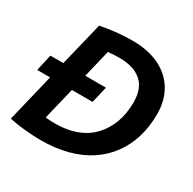

<svg xmlns="http://www.w3.org/2000/svg" viewBox="-156 -862 1035 1030"><g transform="rotate(30 361.5 -346.5)"><path d="M218 8Q177 8 123.5 3Q70 -2 24 -12L96 -309H16L39 -411H119L185 -681Q240 -692 289.5 -696.5Q339 -701 381 -701Q479 -701 548.5 -667Q618 -633 655 -571Q692 -509 692 -424Q692 -348 672 -281.5Q652 -215 613 -161.5Q574 -108 517 -70Q460 -32 385 -12Q310 8 218 8ZM246 -108Q316 -108 372.5 -129Q429 -150 468.5 -191Q508 -232 529.5 -289Q551 -346 551 -418Q551 -472 531 -509Q511 -546 470 -566Q429 -586 366 -586Q349 -586 331.5 -585Q314 -584 296 -582L255 -411H383L359 -309H231L183 -111Q197 -109 211.5 -108.5Q226 -108 246 -108Z"/></g></svg>

Font: Ubuntu Sans
Style: Bold Italic
Weight: 700
Italic angle: -13.5°
Designer: Dalton Maag Ltd
Foundry: Dalton Maag Ltd
Version: Version 1.006